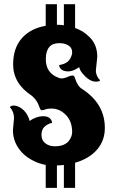

<svg xmlns="http://www.w3.org/2000/svg" viewBox="-20 -803 554 929"><path d="M201.2 106V-4.9Q165.5 -11.2 131.8 -30.3Q77.6 -60.5 54.7 -112.8Q42.5 -140.6 42.5 -173.8L47.9 -231.4Q47.9 -262.7 27.3 -285.2Q37.1 -294.4 53.5 -291.7Q69.8 -289.1 85 -277.8Q96.7 -269 103.5 -259.8Q110.4 -250.5 115.2 -240.7Q123 -224.6 123 -217.8Q156.2 -240.7 188 -240.7Q221.7 -240.7 230.5 -216.8Q231.9 -213.4 231.9 -210V-208.5Q210.9 -204.1 195.8 -190.2Q180.7 -176.3 180.7 -150.4Q180.7 -124 199.5 -109.6Q218.3 -95.2 244.6 -95.2Q270.5 -95.2 287.1 -102.3Q303.7 -109.4 312.5 -120.6Q329.1 -142.1 329.1 -163.6Q329.1 -215.8 298.8 -246.8Q268.6 -277.8 229 -277.8Q210 -277.8 199 -273.4Q188 -269 181.6 -269.5Q175.3 -270 170.9 -284.2Q160.2 -317.9 134.3 -339.4Q43.5 -398.9 43.5 -491.2Q43.5 -569.8 85.4 -617.7Q127.4 -665.5 201.2 -678.2V-782.7H255.4V-683.1H257.3Q272.9 -683.1 289.1 -680.7V-782.7H343.3V-667.5Q364.7 -659.7 379.9 -650.4Q398.9 -638.2 415.5 -621.1Q450.7 -585.4 450.7 -527.8L443.8 -461.9Q443.8 -435.1 464.8 -414.1Q455.6 -405.3 435.1 -408.7Q414.6 -412.1 393.6 -432.1Q376.5 -448.7 369.6 -461.4Q363.3 -473.6 363.3 -478Q332.5 -457.5 312 -457.5Q291.5 -457.5 280.8 -464.4Q266.6 -474.1 266.6 -486.3V-488.3Q292 -492.2 306.9 -504.2Q321.8 -516.1 328.6 -542Q329.1 -543.9 329.1 -550.3Q329.1 -571.8 311.3 -583Q293.5 -594.2 266.6 -594.2Q201.7 -594.2 201.7 -516.6Q201.7 -449.7 262.2 -427.2Q275.4 -421.4 288.3 -424.6Q301.3 -427.7 312.3 -432.9Q323.2 -438 331.3 -437.7Q339.4 -437.5 342.8 -424.8Q355.5 -384.8 377.9 -372.1Q487.3 -300.8 487.3 -184.1Q487.3 -122.1 449 -78.4Q410.6 -34.7 343.3 -15.6V106H289.1V-4.9Q272.5 -2.9 255.4 -2.4V106Z"/></svg>

Font: Sancreek
Style: Regular
Weight: 400
Designer: Vernon Adams
Foundry: Vernon Adams
Version: Version 1.100; ttfautohint (v1.8.4.7-5d5b)